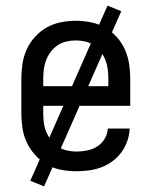

<svg xmlns="http://www.w3.org/2000/svg" viewBox="-20 -602 540 684"><path d="M252 8Q225 8 198 3Q171 -2 147.5 -15.5Q124 -29 105.5 -49.5Q87 -70 75.5 -94.5Q64 -119 60 -146Q56 -173 56 -200V-320Q56 -347 60 -374Q64 -401 75 -425.5Q86 -450 104.5 -470.5Q123 -491 146 -504Q169 -517 196 -522.5Q223 -528 250 -528Q277 -528 304 -522.5Q331 -517 354 -504Q377 -491 395.5 -470.5Q414 -450 425 -425.5Q436 -401 440 -374Q444 -347 444 -320V-225H134V-200Q134 -183 136 -166Q138 -149 144.5 -133Q151 -117 161.5 -103Q172 -89 186.5 -79.5Q201 -70 218 -66Q235 -62 252 -62Q271 -62 290.5 -66Q310 -70 326 -80Q342 -90 352.5 -107Q363 -124 364 -144H442Q441 -121 433.5 -99.5Q426 -78 412.5 -59.5Q399 -41 380.5 -27.5Q362 -14 341 -6Q320 2 297 5Q274 8 252 8ZM366 -295V-320Q366 -337 364 -354Q362 -371 356 -387Q350 -403 339.5 -417Q329 -431 315 -440.5Q301 -450 284 -454Q267 -458 250 -458Q233 -458 216 -454Q199 -450 185 -440.5Q171 -431 160.5 -417Q150 -403 144 -387Q138 -371 136 -354Q134 -337 134 -320V-295ZM137 62 88 42 363 -582 412 -562Z"/></svg>

Font: Iosevka Algr
Style: Regular
Weight: 400
Monospace: yes
Designer: Belleve Invis
Foundry: Belleve Invis
Version: Version 26.0.2; ttfautohint (v1.8.3)